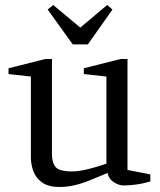

<svg xmlns="http://www.w3.org/2000/svg" viewBox="-20 -735 637 765"><path d="M217 10Q174 10 149 -7Q124 -24 113.5 -51.5Q103 -79 103 -109V-430L14 -440V-463L161 -500H187V-120Q187 -87 201.5 -69.5Q216 -52 268 -52Q295 -52 334.5 -62Q374 -72 404 -83V-430L314 -440V-463L461 -500H488V-58L579 -40V-12Q548 -3 520.5 0.5Q493 4 473 4Q454 4 433.5 -9Q413 -22 409 -46Q381 -35 350 -21.5Q319 -8 285.5 1Q252 10 217 10ZM270 -558 170 -697 192 -715 300 -625 407 -715 428 -697 330 -558Z"/></svg>

Font: Manuale
Style: Regular
Weight: 400
Designer: Eduardo Tunni / Pablo Cosgaya
Foundry: Eduardo Tunni / Pablo Cosgaya
Version: Version 1.002